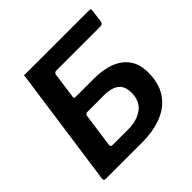

<svg xmlns="http://www.w3.org/2000/svg" viewBox="-186 -915 1088 1088"><g transform="rotate(-45 358.0 -371.0)"><path d="M415 -449Q535 -449 598.5 -399.5Q662 -350 662 -257Q662 -168 623 -111Q584 -54 515.5 -27Q447 0 358 0H64Q49 0 51 -17L150 -720Q152 -729 151.5 -735.5Q151 -742 153 -742H675Q689 -742 686 -727L676 -651Q673 -632 655 -632H303Q286 -632 283 -618L261 -459Q260 -449 270 -449ZM353 -108Q424 -108 469 -141.5Q514 -175 514 -242Q514 -279 499.5 -300.5Q485 -322 458 -332Q431 -342 393 -342H258Q245 -342 242 -325L214 -123Q212 -108 229 -108Z"/></g></svg>

Font: Libre Franklin SemiBold
Style: Italic
Weight: 600
Italic angle: -8°
Designer: Pablo Impallari, Rodrigo Fuenzalida, Nhung Nguyen
Foundry: Impallari Type
Version: Version 3.000